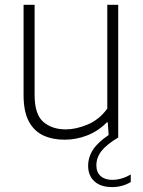

<svg xmlns="http://www.w3.org/2000/svg" viewBox="-20 -560 584 782"><path d="M243 9Q194.5 9 156.8 -8.2Q119 -25.5 97.5 -65.5Q76 -105.5 76 -172.5V-540.5H121V-173Q121 -94.5 156.2 -63.8Q191.5 -33 248 -33Q289 -33 336.2 -52.5Q383.5 -72 417 -117.5V-540.5H461.5V0Q414 28.5 393.2 55.2Q372.5 82 372.5 113.5Q372.5 141.5 389.8 157Q407 172.5 437 172.5Q475.5 172.5 512.5 150.5V181.5Q478 202 436.5 202Q390.5 202 364.8 178.8Q339 155.5 339 115.5Q339 80 359 49.5Q379 19 422.5 -10L419 -61.5H415Q380 -26 335.2 -8.5Q290.5 9 243 9Z"/></svg>

Font: Encode Sans XLt
Style: Regular
Weight: 200
Designer: Multiple Designers
Foundry: Impallari Type
Version: Version 3.002; ttfautohint (v1.8.3) -l 8 -r 50 -G 200 -x 14 